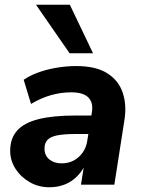

<svg xmlns="http://www.w3.org/2000/svg" viewBox="-20 -780 597 811"><path d="M189 11Q143 11 105.5 -10.5Q68 -32 45.5 -67Q23 -102 23 -143Q23 -195 52 -228Q81 -261 142 -276.5Q203 -292 298 -292H377L365 -214H301Q252 -214 223 -208.5Q194 -203 181 -189.5Q168 -176 168 -153Q168 -123 188.5 -106.5Q209 -90 240 -90Q269 -90 291.5 -102Q314 -114 329.5 -136Q345 -158 349 -188L368 -305Q375 -346 353.5 -368Q332 -390 281 -390Q237 -390 195 -378Q153 -366 111 -341L80 -443Q106 -461 142 -474Q178 -487 219.5 -494Q261 -501 302 -501Q386 -501 434 -470Q482 -439 499 -386.5Q516 -334 505 -269L463 0H322L338 -100H347Q332 -62 307.5 -37Q283 -12 253 -0.5Q223 11 189 11ZM274 -555 132 -760H275L373 -555Z"/></svg>

Font: Nunito Sans 12pt ExtraLight 12pt ExtraBold
Style: Italic
Weight: 800
Italic angle: -9°
Version: Version 3.101;gftools[0.9.27]